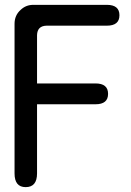

<svg xmlns="http://www.w3.org/2000/svg" viewBox="-20 -769 540 792"><path d="M132.8 -424.8H374Q425.8 -424.8 425.8 -381.8Q425.8 -338.9 374 -338.9H132.8V-53.7Q132.8 2.9 85.9 2.9Q40 2.9 40 -53.7V-670.9Q40 -706.1 65.4 -728.5Q86.9 -749 117.2 -749H420.9Q472.7 -749 472.7 -706.1Q472.7 -663.1 420.9 -663.1H171.9Q133.8 -662.1 132.8 -624Z"/></svg>

Font: MotoyaLMaru
Style: W3 mono
Weight: 400
Version: Version 1.01